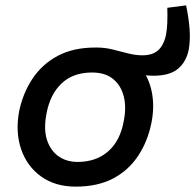

<svg xmlns="http://www.w3.org/2000/svg" viewBox="-20 -688 727 715"><path d="M552 -406Q534 -406 513.5 -408.5Q493 -411 470 -417L340 -511Q371 -511 400.5 -503.5Q430 -496 457.5 -489Q485 -482 510 -482Q537 -482 554.5 -491Q572 -500 582.5 -517Q593 -534 598 -557Q602 -578 603 -604Q604 -630 603 -659L673 -668Q683 -621 686 -580Q689 -539 683 -504Q674 -458 643 -432Q612 -406 552 -406ZM262 7Q186 7 133.5 -30.5Q81 -68 59 -131.5Q37 -195 51 -272Q65 -341 101 -395Q137 -449 195 -480Q253 -511 335 -511Q396 -511 441 -488Q486 -465 512.5 -425.5Q539 -386 547 -336Q555 -286 544 -231Q530 -161 494 -107Q458 -53 400.5 -23Q343 7 262 7ZM269 -85Q338 -85 383 -124.5Q428 -164 441 -238Q451 -288 441 -328.5Q431 -369 401.5 -393.5Q372 -418 323 -418Q252 -418 209 -377Q166 -336 153 -264Q142 -207 155 -167Q168 -127 198 -106Q228 -85 269 -85Z"/></svg>

Font: REM
Style: Italic
Weight: 400
Italic angle: -11°
Designer: Octavio Pardo
Foundry: Ashler Design
Version: Version 1.005;gftools[0.9.28]